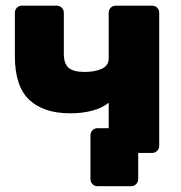

<svg xmlns="http://www.w3.org/2000/svg" viewBox="-20 -540 639 678"><path d="M442.9 117.5H324.6Q314 117.5 306.7 110.3Q299.5 103 299.5 92.4V-62.2Q299.5 -72.9 306.7 -80.1Q314 -87.4 324.6 -87.4H535.9L498 0H468V92.4Q468 103 460.7 110.3Q453.5 117.5 442.9 117.5ZM388.9 0Q378.3 0 371 -7.2Q363.8 -14.5 363.8 -25.1V-177.3Q340.8 -158.6 306.1 -149.3Q271.4 -139.9 227.5 -139.9Q133.8 -139.9 83.1 -187.7Q32.5 -235.5 32.5 -342V-494.9Q32.5 -505.5 39.8 -512.8Q47 -520 57.6 -520H180.2Q190.9 -520 198.1 -512.8Q205.4 -505.5 205.4 -494.9V-350.1Q205.4 -314.9 222.4 -300.4Q239.5 -286 279 -286Q316.2 -286 340 -297.4Q363.8 -308.7 363.8 -333.5V-494.9Q363.8 -505.5 371 -512.8Q378.3 -520 388.9 -520H517.1Q527.7 -520 535 -512.8Q542.2 -505.5 542.2 -494.9V-25.1Q542.2 -14.5 535 -7.2Q527.7 0 517.1 0Z"/></svg>

Font: Rubik Light
Style: Regular
Weight: 300
Designer: Hubert and Fischer
Foundry: Hubert and Fischer
Version: Version 2.300;gftools[0.9.30]